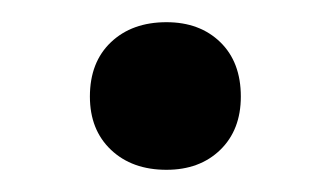

<svg xmlns="http://www.w3.org/2000/svg" viewBox="-20 -311 298 173"><path d="M130 -158Q99 -158 80 -176Q61 -194 61 -224Q61 -255 80 -273Q99 -291 130 -291Q160 -291 178.5 -273Q197 -255 197 -224Q197 -194 178.5 -176Q160 -158 130 -158Z"/></svg>

Font: Ysabeau SemiBold
Style: Regular
Weight: 600
Designer: Christian Thalmann (Catharsis Fonts)
Version: Version 2.000;gftools[0.9.27.dev2+g8671c4b]